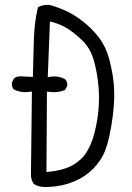

<svg xmlns="http://www.w3.org/2000/svg" viewBox="-20 -785 540 787"><path d="M167.5 -18.6Q211.9 -18.6 252.4 -30.3Q317.9 -49.3 360.8 -92.3Q376.5 -107.9 389.6 -127Q414.1 -162.1 427.7 -224.6Q448.2 -320.8 448.2 -396.5Q448.2 -421.9 446.3 -441.2Q444.3 -460.4 441.9 -476.6Q436.5 -508.8 427.7 -543Q414.1 -593.3 385.7 -630.9Q356.9 -668.5 319.8 -697.3Q282.2 -726.1 250.2 -740.5Q218.3 -754.9 186 -764.2Q180.2 -765.1 174.3 -765.1Q152.8 -765.1 135.3 -754.9Q120.6 -690.9 118.7 -620.6L114.7 -469.7Q63.5 -472.2 63 -472.2Q48.3 -472.2 37.1 -463.4L28.8 -446.3Q28.3 -444.3 28.3 -442.4Q28.3 -428.2 36.1 -418.9Q57.1 -407.2 83.5 -407.2Q92.8 -407.2 102.5 -408.7L110.8 -409.7L106.9 -73.7Q106.9 -70.8 106.9 -68.4Q106.9 -47.4 118.7 -30.8Q133.8 -21 154.8 -19Q161.1 -18.6 167.5 -18.6ZM247.1 -460Q227.5 -471.7 202.6 -471.7Q193.8 -471.7 184.6 -470.2L175.8 -468.8L184.6 -696.8L193.4 -694.8Q225.6 -686.5 254.4 -669.4Q282.7 -652.3 316.4 -620.1Q351.1 -586.9 365.2 -535.2Q379.4 -484.9 384.3 -424.3Q385.7 -404.3 385.7 -383.8Q385.7 -342.8 379.4 -299.8Q369.6 -235.4 351.6 -193.4Q333 -150.9 310.1 -131.3Q287.1 -111.8 269.5 -103.5Q234.4 -86.4 178.7 -80.6L170.4 -79.6L172.4 -409.7L180.7 -408.7Q191.4 -407.2 201.2 -407.2Q226.1 -407.2 246.6 -416.5L255.4 -432.6Q255.9 -434.6 255.9 -438.7Q255.9 -442.9 253.9 -448.7Q252 -454.6 247.1 -460Z"/></svg>

Font: Bakudai
Style: ExtraLight
Weight: 200
Version: Version 1.48